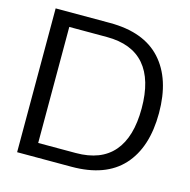

<svg xmlns="http://www.w3.org/2000/svg" viewBox="-105 -815 908 918"><g transform="rotate(15 349.5 -356.0)"><path d="M666 -356Q666 -186 581.3 -93Q496.6 0 328.1 0H59.1V-711.9H328.1Q496.1 -711.9 581.1 -618.4Q666 -524.9 666 -356ZM331.1 -643.1H145V-68.8H331.1Q455.1 -68.8 517.6 -141.4Q580.1 -213.9 580.1 -356Q580.1 -498 517.6 -570.6Q455.1 -643.1 331.1 -643.1Z"/></g></svg>

Font: Creato Display
Style: Regular
Weight: 400
Version: Version 1.000